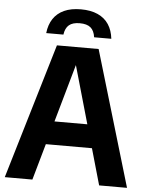

<svg xmlns="http://www.w3.org/2000/svg" viewBox="-62 -996 799 1046"><g transform="rotate(5 338.0 -473.5)"><path d="M4 0 224.5 -740H452.5L672.5 0H520L328.5 -671H345L155 0ZM148 -198.5 179.5 -326H496.5L527.5 -198.5ZM160.5 -801.5Q165.5 -847.5 187 -880Q208.5 -912.5 246.2 -929.8Q284 -947 338 -947Q392 -947 430.2 -929.8Q468.5 -912.5 490 -879.8Q511.5 -847 516.5 -801.5H422.5Q417.5 -837.5 397.5 -854.2Q377.5 -871 338 -871Q299.5 -871 279.5 -854.2Q259.5 -837.5 254.5 -801.5Z"/></g></svg>

Font: Encode Sans SemiCondensed
Style: Bold
Weight: 700
Width: 4
Designer: Multiple Designers
Foundry: Impallari Type
Version: Version 3.002